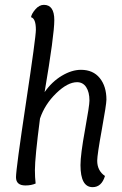

<svg xmlns="http://www.w3.org/2000/svg" viewBox="-20 -762 505 792"><path d="M164 -382Q194 -425 235 -449.5Q276 -474 314 -474Q364 -474 391.5 -440Q419 -406 419 -351Q419 -332 400 -227.5Q381 -123 381 -99Q381 -58 413 -36Q399 10 362 10Q312 10 312 -81Q312 -124 330.5 -225.5Q349 -327 349 -347Q349 -382 335.5 -402.5Q322 -423 298 -423Q259 -423 212 -377.5Q165 -332 145 -273Q124 -112 124 -60Q124 -30 127 -5Q109 3 85 3Q46 3 46 -31Q46 -65 87 -337Q128 -609 128 -639Q128 -686 108 -691Q110 -705 126 -723.5Q142 -742 161 -742Q204 -742 204 -679Q204 -618 164 -382Z"/></svg>

Font: Overlock
Style: Italic
Weight: 400
Designer: Dario Muhafara
Foundry: Dario Manuel Muhafara
Version: Version 1.001